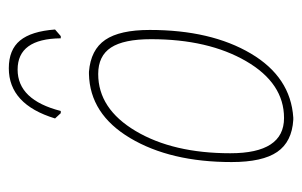

<svg xmlns="http://www.w3.org/2000/svg" viewBox="-145 -535 686 436"><g transform="rotate(-90 198.0 -317.0)"><path d="M159 -522 147 -535Q179 -640 261 -640Q303 -640 324 -614.5Q345 -589 349 -535L334 -522H329Q328 -620 258 -620Q189 -620 164 -522ZM248 -458H253Q303 -454 325.5 -421Q348 -388 348 -320Q348 -181 294.5 -90.5Q241 0 149 6H144Q94 3 71 -30.5Q48 -64 48 -134Q48 -273 102.5 -364.5Q157 -456 248 -458ZM248 -437Q169 -437 118.5 -352Q68 -267 68 -137Q68 -15 148 -15Q227 -15 277 -101Q327 -187 327 -317Q327 -379 308 -408Q289 -437 248 -437Z"/></g></svg>

Font: Alegreya Sans SC Thin
Style: Italic
Weight: 100
Italic angle: -7°
Designer: Juan Pablo del Peral
Foundry: Huerta Tipografica
Version: Version 2.007